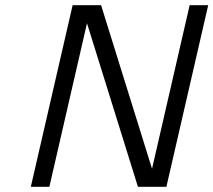

<svg xmlns="http://www.w3.org/2000/svg" viewBox="-20 -715 817 735"><path d="M98 0 258 -695H367L562 -69L706 -695H777L617 0H508L313 -626L169 0Z"/></svg>

Font: Coval
Style: ExtraLight Italic
Weight: 200
Foundry: Context Ltd
Version: Version 001.000